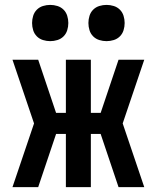

<svg xmlns="http://www.w3.org/2000/svg" viewBox="-20 -764 640 784"><path d="M31 0 119 -260 31 -520H136L209 -303H249V-520H351V-303H391L464 -520H569L481 -260L569 0H464L391 -217H351V0H249V-217H209L136 0ZM415 -596Q400 -596 385.5 -600.5Q371 -605 360.5 -615.5Q350 -626 345.5 -640.5Q341 -655 341 -670Q341 -685 345.5 -699.5Q350 -714 360.5 -724.5Q371 -735 385.5 -739.5Q400 -744 415 -744Q430 -744 444.5 -739.5Q459 -735 469.5 -724.5Q480 -714 484.5 -699.5Q489 -685 489 -670Q489 -655 484.5 -640.5Q480 -626 469.5 -615.5Q459 -605 444.5 -600.5Q430 -596 415 -596ZM185 -596Q170 -596 155.5 -600.5Q141 -605 130.5 -615.5Q120 -626 115.5 -640.5Q111 -655 111 -670Q111 -685 115.5 -699.5Q120 -714 130.5 -724.5Q141 -735 155.5 -739.5Q170 -744 185 -744Q200 -744 214.5 -739.5Q229 -735 239.5 -724.5Q250 -714 254.5 -699.5Q259 -685 259 -670Q259 -655 254.5 -640.5Q250 -626 239.5 -615.5Q229 -605 214.5 -600.5Q200 -596 185 -596Z"/></svg>

Font: Iosevka Extended
Style: Bold
Weight: 700
Width: 7
Monospace: yes
Designer: Belleve Invis
Foundry: Belleve Invis
Version: Version 32.5.0; ttfautohint (v1.8.4)